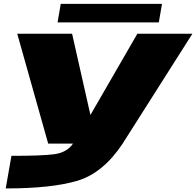

<svg xmlns="http://www.w3.org/2000/svg" viewBox="-20 -766 1046 1024"><path d="M237 0H634L1006 -586H712.5L463 -154H462L364.5 -586H72ZM10.5 239Q255.5 239 392.8 198Q530 157 634 0L370 -1Q337.5 47.5 269.2 56.5Q201 65.5 41 65ZM287 -646.5H827L844 -745.5H304Z"/></svg>

Font: Anybody ExtraExpanded Black
Style: Italic
Weight: 900
Width: 8
Italic angle: -10°
Version: Version 1.113;gftools[0.9.25]